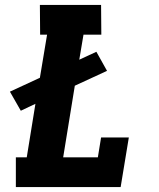

<svg xmlns="http://www.w3.org/2000/svg" viewBox="-20 -755 640 775"><path d="M44 0V-120H88L123 -336L64 -308L20 -385L141 -441L170 -615H142L141 -735H388L389 -615H317L300 -514L369 -546L412 -469L282 -409L235 -120H375L388 -200H500L467 0Z"/></svg>

Font: Iosevka Etoile Heavy
Style: Italic
Weight: 900
Italic angle: -9°
Designer: Belleve Invis
Foundry: Belleve Invis
Version: Version 22.1.2; ttfautohint (v1.8.4)